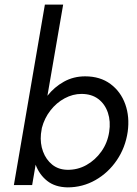

<svg xmlns="http://www.w3.org/2000/svg" viewBox="-20 -800 593 830"><path d="M532 -230Q541 -295 521.5 -349.5Q502 -404 457.5 -437Q413 -470 348 -470Q298 -470 256.5 -447Q215 -424 185 -386L253 -780H174L40 0H119L134 -88Q150 -45 184 -18Q218 9 272 10Q337 10 392.5 -21.5Q448 -53 485 -107.5Q522 -162 532 -230ZM452 -230Q445 -183 418.5 -145.5Q392 -108 353.5 -86.5Q315 -65 270 -66Q232 -67 205.5 -88.5Q179 -110 166 -145Q153 -180 157 -221L161 -247Q172 -289 198 -322.5Q224 -356 259.5 -375Q295 -394 332 -394Q376 -394 405 -372Q434 -350 446.5 -312.5Q459 -275 452 -230Z"/></svg>

Font: Jost* 400 Book Italic
Style: Italic
Weight: 400
Italic angle: -10°
Version: Version 3.200; ttfautohint (v0.97) -l 8 -r 50 -G 200 -x 14 -